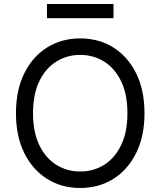

<svg xmlns="http://www.w3.org/2000/svg" viewBox="-20 -929 801 959"><path d="M546.9 -838.1H214.5V-909.1H546.9ZM380.7 9.9Q287.6 9.9 215.2 -35.5Q142.8 -81 101.2 -164.8Q59.7 -248.6 59.7 -363.6Q59.7 -478.7 101.2 -562.5Q142.8 -646.3 215.2 -691.8Q287.6 -737.2 380.7 -737.2Q473.7 -737.2 546.2 -691.8Q618.6 -646.3 660.2 -562.5Q701.7 -478.7 701.7 -363.6Q701.7 -248.6 660.2 -164.8Q618.6 -81 546.2 -35.5Q473.7 9.9 380.7 9.9ZM380.7 -72.4Q446.7 -72.4 500.2 -105.8Q553.6 -139.2 585 -204.2Q616.5 -269.2 616.5 -363.6Q616.5 -458.1 585 -523.1Q553.6 -588.1 500.2 -621.4Q446.7 -654.8 380.7 -654.8Q314.6 -654.8 261.2 -621.4Q207.7 -588.1 176.3 -523.1Q144.9 -458.1 144.9 -363.6Q144.9 -269.2 176.3 -204.2Q207.7 -139.2 261.2 -105.8Q314.6 -72.4 380.7 -72.4Z"/></svg>

Font: Linik Sans
Style: Regular
Weight: 400
Designer: Rasmus Andersson (font), Marc Monis (original base), Kil Hyung-jin (Pretendard portions), Cristiano Sobral (main changes
Foundry: rsms
Version: Version 3.018;May 31, 2022;FontCreator 14.0.0.2814 64-bit; t